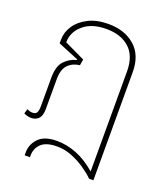

<svg xmlns="http://www.w3.org/2000/svg" viewBox="-131 -617 776 890"><g transform="rotate(20 257.5 -172.5)"><path d="M94 180V166Q94 126 122.5 96Q151 66 214 66Q261 66 310 85Q359 104 407 146V-347Q407 -424 364.5 -462Q322 -500 251 -500Q179 -500 137.5 -464.5Q96 -429 96 -378L197 -330L192 -300Q157 -296 135 -273.5Q113 -251 113 -201V-56Q113 -22 99 -7.5Q85 7 63 7Q44 7 26 -2L33 -25Q39 -22 45.5 -20Q52 -18 60 -18Q76 -18 81.5 -28.5Q87 -39 87 -61V-200Q87 -256 110.5 -282Q134 -308 170 -318L171 -321L69 -363V-381Q69 -418 90.5 -450.5Q112 -483 153 -504Q194 -525 252 -525Q332 -525 382.5 -481Q433 -437 433 -353V180H412Q392 160 362 139.5Q332 119 296 104.5Q260 90 222 90Q169 90 144.5 113Q120 136 120 173V180Z"/></g></svg>

Font: Noto Sans Thai UI SemCond Thin
Style: Regular
Weight: 100
Width: 4
Designer: Monotype Design Team
Foundry: Monotype Imaging Inc.
Version: Version 2.000